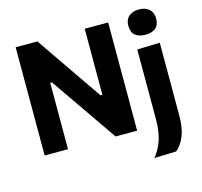

<svg xmlns="http://www.w3.org/2000/svg" viewBox="-128 -884 1285 1222"><g transform="rotate(-15 514.0 -272.5)"><path d="M70.5 0V-713H214Q264 -640 308.5 -575.2Q353 -510.5 397.5 -445.5L513.5 -277.5H525.5V-713H680V0H538Q496.5 -60 451.8 -124.8Q407 -189.5 353.5 -267L236 -437H224.5V0ZM741 196.5Q780.5 148.5 797.5 91Q814.5 33.5 814.5 -37.5V-499L964 -503.5V-21.5Q964 125.5 886 192ZM889.5 -576Q848 -576 823.2 -595.8Q798.5 -615.5 798.5 -660Q798.5 -699.5 823.2 -721Q848 -742.5 890.5 -742.5Q933 -742.5 957.2 -720.2Q981.5 -698 981.5 -660Q981.5 -615.5 957 -595.8Q932.5 -576 889.5 -576Z"/></g></svg>

Font: Commissioner
Style: Bold
Weight: 700
Designer: Kostas Bartsokas
Foundry: Kostas Bartsokas
Version: Version 1.000; ttfautohint (v1.8.3)